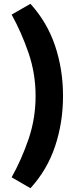

<svg xmlns="http://www.w3.org/2000/svg" viewBox="-20 -864 421 998"><path d="M40.5 -788.1 138.2 -844.2Q225.1 -748.5 266.4 -625.7Q307.6 -502.9 307.6 -365.2Q307.6 -227.1 266.4 -103.8Q225.1 19.5 138.2 114.3L40.5 57.6Q92.3 -35.2 128.7 -141.8Q165 -248.5 165 -365.2Q165 -481.9 128.4 -588.6Q91.8 -695.3 40.5 -788.1Z"/></svg>

Font: Pinar DS2-Bold
Style: Regular
Weight: 700
Designer: Amin Abedi
Version: Version 2.000